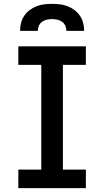

<svg xmlns="http://www.w3.org/2000/svg" viewBox="-20 -975 540 995"><path d="M75 0V-96H194V-639H75V-735H425V-639H306V-96H425V0ZM84 -815Q84 -836 89 -856Q94 -876 105.5 -893Q117 -910 133.5 -922.5Q150 -935 169 -942.5Q188 -950 208.5 -952.5Q229 -955 250 -955Q271 -955 291.5 -952.5Q312 -950 331 -942.5Q350 -935 366.5 -922.5Q383 -910 394.5 -893Q406 -876 411 -856Q416 -836 416 -815H324Q324 -829 318.5 -841.5Q313 -854 302 -862Q291 -870 277.5 -873Q264 -876 250 -876Q236 -876 222.5 -873Q209 -870 198 -862Q187 -854 181.5 -841.5Q176 -829 176 -815Z"/></svg>

Font: Iosevka Fixed
Style: Bold
Weight: 700
Monospace: yes
Designer: Belleve Invis
Foundry: Belleve Invis
Version: Version 32.3.0